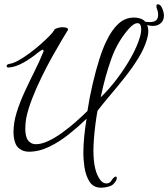

<svg xmlns="http://www.w3.org/2000/svg" viewBox="-20 -688 785 896"><path d="M452 188Q416 188 398 160Q380 132 374 91Q372 76 370.5 59.5Q369 43 369 25Q369 -10 373 -50.5Q377 -91 384 -134Q346 -97 301.5 -61.5Q257 -26 209.5 -3Q162 20 114 20Q89 20 69.5 5Q50 -10 45 -45Q44 -52 43.5 -58.5Q43 -65 43 -72Q43 -116 58 -164Q73 -212 95.5 -260.5Q118 -309 141.5 -356Q165 -403 181 -443Q183 -446 183 -448.5Q183 -451 183 -452Q183 -456 180 -456Q174 -456 158 -443Q124 -415 88 -395Q52 -375 21 -373H20Q11 -373 11 -379Q11 -388 24 -390Q41 -392 65.5 -405.5Q90 -419 117 -439Q144 -459 168.5 -480.5Q193 -502 210.5 -520Q228 -538 233 -548Q235 -553 247.5 -557Q260 -561 272 -561Q283 -561 291 -558Q299 -555 297 -548Q290 -537 270.5 -504.5Q251 -472 225.5 -426.5Q200 -381 174.5 -329Q149 -277 129.5 -226.5Q110 -176 102 -135Q100 -122 99 -110.5Q98 -99 98 -88Q98 -48 112 -31.5Q126 -15 147 -15Q173 -15 204.5 -29.5Q236 -44 268.5 -67.5Q301 -91 332 -118Q363 -145 388 -170Q398 -235 412.5 -297Q427 -359 443.5 -411Q460 -463 476 -495Q500 -547 533 -577.5Q566 -608 612 -606Q646 -603 659 -585Q672 -567 672 -543Q672 -525 666 -505Q653 -461 625.5 -416.5Q598 -372 564 -329Q530 -286 496 -246Q462 -206 435 -171Q430 -144 425.5 -109.5Q421 -75 418.5 -42Q416 -9 416 15Q416 112 449 153Q461 168 477 168Q489 168 498 158Q502 150 510 142Q516 136 520 136Q527 136 524 149Q523 153 519.5 158.5Q516 164 511 169Q504 178 486 183Q468 188 452 188ZM450 -234Q486 -268 523.5 -317Q561 -366 591.5 -420Q622 -474 635 -522Q637 -530 638 -537.5Q639 -545 639 -551Q639 -580 621 -580Q606 -580 584 -557Q529 -496 499.5 -413.5Q470 -331 450 -234ZM693 -567Q683 -567 669 -570.5Q655 -574 647 -579Q645 -581 641.5 -586.5Q638 -592 644 -590Q659 -585 678 -585Q683 -585 687.5 -585.5Q692 -586 696 -587Q708 -590 713 -598.5Q718 -607 718 -618Q718 -629 716 -636Q714 -643 712 -648Q710 -652 710 -659Q710 -668 717 -668Q729 -668 737 -649Q745 -630 745 -615Q745 -593 730.5 -580Q716 -567 693 -567Z"/></svg>

Font: Allura
Style: Regular
Weight: 400
Designer: Robert E. Leuschke
Foundry: Robert E. Leuschke
Version: Version 1.110